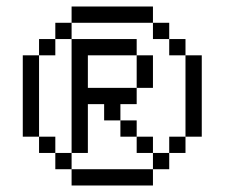

<svg xmlns="http://www.w3.org/2000/svg" viewBox="-20 -820 690 590"><path d="M200 -800V-750H450V-800ZM50 -400H100V-650H50ZM100 -350H150V-400H100ZM100 -650H150V-700H100ZM150 -300H200V-350H150ZM150 -700H200V-750H150ZM200 -250H450V-300H200ZM200 -350H250V-500H300V-450H350V-500H400V-550H250V-650H400V-700H200ZM350 -400H400V-450H350ZM400 -350H450V-400H400ZM400 -550H450V-650H400ZM450 -300H500V-350H450ZM450 -700H500V-750H450ZM500 -350H550V-400H500ZM500 -650H550V-700H500ZM550 -400H600V-650H550Z"/></svg>

Font: LS-VG5000 Light
Style: Regular
Weight: 400
Designer: Justin Bihan, 2021
Foundry: Justin Bihan, 2021
Version: Version 1.000;Glyphs 3.1.2 (3151)